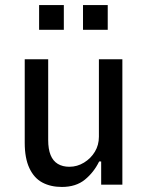

<svg xmlns="http://www.w3.org/2000/svg" viewBox="-20 -732 584 761"><path d="M225 9Q181 9 148 -8.5Q115 -26 96.5 -65.5Q78 -105 78 -166V-497H171V-177Q171 -141 180.5 -117.5Q190 -94 209 -82.5Q228 -71 255 -71Q286 -71 313 -87.5Q340 -104 356 -130.5Q372 -157 372 -190V-497H465V0H381V-92H373Q352 -49 316.5 -20Q281 9 225 9ZM309 -614V-712H407V-614ZM135 -614V-712H233V-614Z"/></svg>

Font: Nunito Sans 7pt Condensed Medium
Style: Regular
Weight: 500
Width: 3
Designer: Vernon Adams
Foundry: Vernon Adams
Version: Version 3.101;gftools[0.9.27]